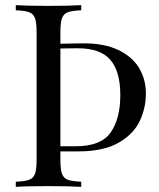

<svg xmlns="http://www.w3.org/2000/svg" viewBox="-20 -728 620 748"><path d="M215.3 -106Q215.3 -68.4 221.4 -51.3Q227.5 -34.2 243.9 -27.8Q260.3 -21.5 296.4 -20V0Q250.5 -2.9 169.4 -2.9Q83.5 -2.9 41.5 0V-20Q77.6 -21.5 94 -27.8Q110.4 -34.2 116.5 -51.3Q122.6 -68.4 122.6 -106V-602.1Q122.6 -639.6 116.5 -656.7Q110.4 -673.8 94 -680.2Q77.6 -686.5 41.5 -688V-708Q83.5 -705.1 169.4 -705.1Q250.5 -705.1 296.4 -708V-688Q260.3 -686.5 243.9 -680.2Q227.5 -673.8 221.4 -656.7Q215.3 -639.6 215.3 -602.1V-557.6Q235.8 -557.6 265.1 -558.6L307.6 -559.1Q385.7 -559.1 439.9 -533.7Q494.1 -508.3 521.2 -464.1Q548.3 -419.9 548.3 -363.8Q548.3 -307.1 524.2 -256.1Q500 -205.1 441.2 -171.6Q382.3 -138.2 285.6 -138.2H215.3ZM215.3 -539.1V-158.2H275.4Q373.5 -158.2 411.1 -211.9Q448.7 -265.6 448.7 -357.9Q448.7 -449.7 409.9 -494.9Q371.1 -540 282.7 -540Q260.3 -540 215.3 -539.1Z"/></svg>

Font: Playfair Display SC
Style: Regular
Weight: 400
Designer: Claus Eggers Sørensen
Foundry: Claus Eggers Sørensen
Version: Version 1.004;PS 001.004;hotconv 1.0.70;makeotf.lib2.5.58329